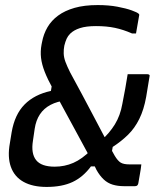

<svg xmlns="http://www.w3.org/2000/svg" viewBox="-20 -729 640 758"><path d="M257 -443Q280 -401 303.5 -357Q327 -313 348 -273Q369 -233 386.5 -200Q404 -167 416 -144.5Q428 -122 433 -114Q445 -94 456.5 -87Q468 -80 491 -80Q499 -80 507 -80Q515 -80 523 -80H538Q536 -61 532.5 -42.5Q529 -24 526 -5Q525 0 522 3Q519 6 513 6Q503 6 491.5 6Q480 6 469 6Q445 6 425 0Q405 -6 389.5 -20.5Q374 -35 361 -58Q355 -72 340.5 -98Q326 -124 308 -158Q290 -192 269 -230Q248 -268 228 -305.5Q208 -343 190 -376Q168 -416 156.5 -445.5Q145 -475 142 -500.5Q139 -526 144 -553L146 -563Q152 -595 167.5 -621.5Q183 -648 209.5 -667.5Q236 -687 274.5 -698Q313 -709 366 -709Q409 -709 443.5 -702.5Q478 -696 500 -688Q522 -680 527 -675Q529 -674 529.5 -671.5Q530 -669 529 -666Q526 -648 523 -631.5Q520 -615 517 -597H501Q467 -612 434 -619Q401 -626 359 -626Q320 -626 295.5 -618Q271 -610 257 -596Q248 -587 243 -576Q238 -565 234 -549Q231 -534 231.5 -518Q232 -502 238.5 -484.5Q245 -467 257 -443ZM164 9Q109 9 73 -11Q37 -31 23 -70Q9 -109 19 -164L26 -207Q38 -277 77 -316.5Q116 -356 181 -370L188 -412L243 -333Q206 -329 179.5 -315Q153 -301 137.5 -277.5Q122 -254 117 -221L110 -173Q102 -123 122.5 -97Q143 -71 196 -71Q235 -71 269.5 -86Q304 -101 340 -137L383 -72H339Q308 -30 266.5 -10.5Q225 9 164 9ZM484 -436Q503 -436 522.5 -436Q542 -436 562 -436Q567 -436 569.5 -433.5Q572 -431 570 -425L557 -346Q548 -296 530 -259.5Q512 -223 485.5 -197Q459 -171 425 -149L417 -104L380 -175Q412 -203 433.5 -238Q455 -273 463 -319Q470 -353 474.5 -379.5Q479 -406 484 -436Z"/></svg>

Font: Rec Mono Linear
Style: Italic
Weight: 400
Italic angle: -10°
Monospace: yes
Version: Version 1.085; ttfautohint (v1.8.4.7-5d5b)